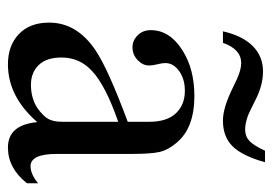

<svg xmlns="http://www.w3.org/2000/svg" viewBox="-122 -556 688 484"><g transform="rotate(90 222.0 -314.0)"><path d="M360 -638H389Q373 -581 349 -556.5Q325 -532 284 -532Q252 -532 203 -556L180 -567Q156 -578 139 -578Q104 -578 88 -532H59Q70 -581 96 -607Q122 -633 160 -633Q194 -633 230 -615L254 -603Q283 -588 307 -588Q324 -588 335.5 -599Q347 -610 360 -638ZM442 -66V-38Q404 10 352 10Q295 10 288 -63H287Q223 10 142 10Q95 10 66 -17.5Q37 -45 37 -94Q37 -164 107 -211Q155 -243 287 -292V-346Q287 -391 265.5 -413.5Q244 -436 209 -436Q179 -436 159 -421.5Q139 -407 139 -387Q139 -378 142 -367Q145 -356 145 -345Q145 -330 131.5 -317Q118 -304 99 -304Q82 -304 69 -317Q56 -330 56 -350Q56 -398 107 -430Q154 -460 222 -460Q303 -460 340 -415Q358 -394 363 -372.5Q368 -351 368 -304V-113Q368 -47 399 -47Q419 -47 442 -66ZM287 -127V-268Q195 -236 159 -202Q125 -171 125 -125Q125 -87 144 -67.5Q163 -48 194 -48Q227 -48 252 -64Q273 -79 280 -92Q287 -105 287 -127Z"/></g></svg>

Font: STIX MathJax Latin
Style: Regular
Weight: 400
Designer: MicroPress Inc., with final additions and corrections provided by Coen Hoffman, Elsevier (retired)
Version: Version 1.1.1